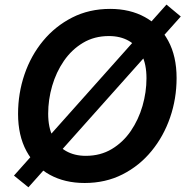

<svg xmlns="http://www.w3.org/2000/svg" viewBox="-20 -776 806 825"><path d="M343.8 10.3Q258.3 10.3 193.8 -25.1Q129.4 -60.5 93.5 -127.2Q57.6 -193.8 57.6 -286.6Q57.6 -375 85.2 -456.1Q112.8 -537.1 165 -600.3Q217.3 -663.6 290.3 -700.7Q363.3 -737.8 453.1 -737.8Q538.6 -737.8 602.8 -702.4Q667 -667 702.9 -600.6Q738.8 -534.2 738.8 -440.9Q738.8 -352.1 710.9 -271.2Q683.1 -190.4 631.1 -127Q579.1 -63.5 506.3 -26.6Q433.6 10.3 343.8 10.3ZM348.6 -106.4Q411.6 -106.4 460.2 -135.5Q508.8 -164.6 542 -213.1Q575.2 -261.7 592.3 -320.8Q609.4 -379.9 609.4 -439.9Q609.4 -499.5 589.4 -539.8Q569.3 -580.1 533.2 -600.6Q497.1 -621.1 447.8 -621.1Q385.3 -621.1 336.7 -592Q288.1 -563 254.6 -514.4Q221.2 -465.8 204.1 -406.7Q187 -347.7 187 -287.6Q187 -228.5 207 -188.2Q227.1 -147.9 263.4 -127.2Q299.8 -106.4 348.6 -106.4ZM102.1 28.8 40 -21.5 695.3 -756.3 756.8 -705.1Z"/></svg>

Font: Inter 17pt SemiBold
Style: Italic
Weight: 600
Italic angle: -9.3988°
Version: Version 4.001;git-66647c0bb